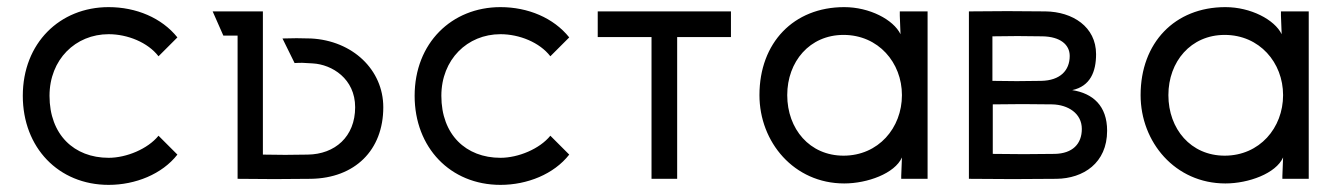

<svg xmlns="http://www.w3.org/2000/svg" viewBox="-20 -502 3750 539"><path d="M478 -68 425 -121C395 -84 335 -59 285 -59C188 -59 119 -124 119 -233C119 -335 192 -406 285 -406C338 -406 395 -383 425 -344L478 -397C434 -452 362 -482 285 -482C148 -482 44 -381 44 -233C44 -88 144 17 285 17C360 17 435 -13 478 -68Z M718 -68V-470H577L607 -402H647V0C727 1 773 1 853 0C976 -2 1056 -80 1056 -201C1056 -306 970 -388 853 -394C824 -395 801 -395 773 -394L807 -325C825 -326 830 -326 858 -324C912 -321 977 -281 977 -201C977 -118 920 -69 844 -68C793 -67 768 -67 718 -68Z M1578 -68 1525 -121C1495 -84 1435 -59 1385 -59C1288 -59 1219 -124 1219 -233C1219 -335 1292 -406 1385 -406C1438 -406 1495 -383 1525 -344L1578 -397C1534 -452 1462 -482 1385 -482C1248 -482 1144 -381 1144 -233C1144 -88 1244 17 1385 17C1460 17 1535 -13 1578 -68Z M1881 0V-398H2032V-470H1658V-398H1809V0Z M2348 -65C2253 -65 2190 -140 2190 -235C2190 -329 2253 -404 2348 -404C2446 -404 2512 -326 2512 -235C2512 -143 2446 -65 2348 -65ZM2112 -235C2112 -103 2209 13 2350 13C2415 13 2492 -15 2512 -60L2510 -8V0H2584V-470H2506V-458L2508 -406C2488 -447 2421 -482 2350 -482C2208 -482 2112 -382 2112 -235Z M2766 -275V-400C2813 -401 2860 -401 2907 -400C2956 -399 2983 -377 2983 -345C2983 -304 2956 -276 2903 -275C2857 -274 2812 -274 2766 -275ZM2700 0C2782 1 2864 1 2946 0C3021 -1 3088 -44 3088 -135C3088 -205 3048 -240 2990 -249C3041 -260 3057 -301 3057 -350C3057 -427 2991 -469 2915 -470C2843 -471 2772 -471 2700 -470ZM2767 -70V-209C2820 -210 2881 -210 2934 -209C2978 -208 3017 -184 3017 -140C3017 -98 2991 -71 2941 -70C2886 -69 2822 -69 2767 -70Z M3418 -65C3323 -65 3260 -140 3260 -235C3260 -329 3323 -404 3418 -404C3516 -404 3582 -326 3582 -235C3582 -143 3516 -65 3418 -65ZM3182 -235C3182 -103 3279 13 3420 13C3485 13 3562 -15 3582 -60L3580 -8V0H3654V-470H3576V-458L3578 -406C3558 -447 3491 -482 3420 -482C3278 -482 3182 -382 3182 -235Z"/></svg>

Font: Kreadon Medium
Style: Regular
Weight: 500
Designer: kohakuno
Foundry: StudioGnu
Version: Version 1.000;Glyphs 3.1.2 (3151)